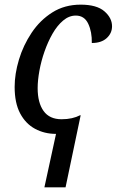

<svg xmlns="http://www.w3.org/2000/svg" viewBox="-20 -566 502 826"><path d="M221 10Q171 10 130.5 -12Q90 -34 66.5 -78.5Q43 -123 43 -192Q43 -248 61.5 -309.5Q80 -371 116 -425Q152 -479 205 -512.5Q258 -546 327 -546Q396 -546 429 -517.5Q462 -489 462 -453Q462 -423 439 -402Q416 -381 375 -381Q376 -429 359.5 -464Q343 -499 306 -499Q277 -499 251.5 -477.5Q226 -456 206 -421Q186 -386 171.5 -344.5Q157 -303 149.5 -261.5Q142 -220 142 -187Q142 -124 167.5 -88.5Q193 -53 245 -53Q269 -53 289 -57.5Q309 -62 324 -70H327L262 240H171Z"/></svg>

Font: Noto Serif SemiCondensed
Style: Italic
Weight: 400
Width: 4
Italic angle: -12°
Designer: Monotype Design Team
Foundry: Monotype Imaging Inc.
Version: Version 2.013